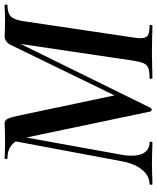

<svg xmlns="http://www.w3.org/2000/svg" viewBox="54 -718 665 812"><g transform="rotate(-90 386.0 -312.5)"><path d="M461 -12Q489 -12 503 -17Q517 -22 523.5 -36Q530 -50 535 -81L609 -580L633 -613L335 -7Q333 -3 328 -3Q322 -3 320 -8L208 -542Q191 -613 122 -613Q119 -613 119 -619Q119 -625 122 -625Q137 -625 146 -624L186 -623L245 -624Q256 -625 270 -625Q281 -625 287.5 -615Q294 -605 301 -573L394 -132L329 -39L602 -600Q607 -611 617 -618Q627 -625 639 -625Q653 -625 662 -624L704 -623L743 -624Q752 -625 770 -625Q772 -625 772 -619Q772 -613 770 -613Q738 -613 723 -599.5Q708 -586 702 -546L633 -81Q630 -63 630 -50Q630 -27 641.5 -19.5Q653 -12 683 -12Q686 -12 686 -6Q686 0 683 0Q655 0 638 -1L572 -2L507 -1Q490 0 461 0Q458 0 458 -6Q458 -12 461 -12ZM13 -12Q47 -12 73 -43Q99 -74 109 -127L198 -602L222 -600L137 -130Q133 -110 133 -89Q133 -52 147.5 -32Q162 -12 189 -12Q192 -12 192 -6Q192 0 189 0Q166 0 153 -1L99 -2L52 -1Q39 0 13 0Q10 0 10 -6Q10 -12 13 -12Z"/></g></svg>

Font: Cormorant Infant
Style: Bold Italic
Weight: 700
Italic angle: -10°
Designer: Christian Thalmann (Catharsis Fonts)
Foundry: Catharsis Fonts
Version: Version 4.000